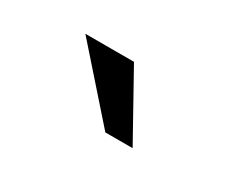

<svg xmlns="http://www.w3.org/2000/svg" viewBox="-38 -823 475 384"><g transform="rotate(30 199.0 -630.5)"><path d="M212.4 -554.7 79.1 -705.6H191.4L275.4 -554.7Z"/></g></svg>

Font: Shanti
Style: Regular
Weight: 400
Designer: Vernon Adams
Foundry: Vernon Adams
Version: Version 1.100; ttfautohint (v1.8.4)